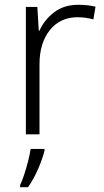

<svg xmlns="http://www.w3.org/2000/svg" viewBox="-20 -561 434 802"><path d="M307 -541Q346 -541 379 -533L370 -480Q338 -489 304 -489Q231 -489 188 -435Q145 -381 145 -292V0H88V-532H136L142 -433H145Q165 -478 206 -509.5Q247 -541 307 -541ZM166 68Q158 101 139.5 144Q121 187 97 221H64V212Q72 196 81 168.5Q90 141 97.5 111.5Q105 82 108 61H166Z"/></svg>

Font: Noto Sans Tamil Light
Style: Regular
Weight: 300
Designer: Jelle Bosma - Monotype Design Team
Foundry: Monotype Imaging Inc.
Version: Version 2.004; ttfautohint (v1.8.4.7-5d5b)